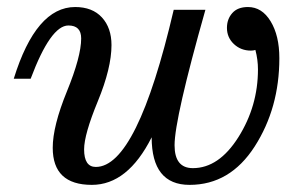

<svg xmlns="http://www.w3.org/2000/svg" viewBox="-20 -516 863 544"><path d="M517.1 7.8Q409.7 7.8 409.7 -127Q341.8 7.8 240.2 7.8Q129.4 7.8 129.4 -97.2Q129.4 -158.7 169.7 -257.3Q210 -356 210 -407.2Q210 -443.8 173.8 -443.8Q123.5 -443.8 66.9 -293H19Q82 -496.1 192.9 -496.1Q241.7 -496.1 268.8 -466.6Q295.9 -437 295.9 -388.2Q295.9 -323.2 257.1 -229Q218.3 -134.8 218.3 -92.8Q218.3 -43 251.5 -43Q368.2 -43 472.2 -488.3H562Q474.6 -179.7 474.6 -104.5Q474.6 -39.6 526.4 -39.6Q600.1 -39.6 655.5 -127.4Q710.9 -215.3 710.9 -319.3Q710.9 -346.7 703.6 -374.5Q697.8 -372.6 690.9 -372.6Q662.6 -372.6 642.8 -391.1Q623 -409.7 623 -437Q623 -461.9 638.2 -479Q653.3 -496.1 682.6 -496.1Q722.2 -496.1 746.8 -455.6Q771.5 -415 771.5 -351.1Q771.5 -210 701.7 -101.1Q631.8 7.8 517.1 7.8Z"/></svg>

Font: Munson
Style: Italic
Weight: 400
Italic angle: -12°
Designer: Paul James MIller
Foundry: High-Logic / Made with FontCreator
Version: Version 2.10;May 5, 2019;FontCreator 11.5.0.2430 64-bit